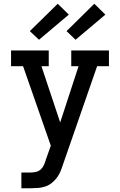

<svg xmlns="http://www.w3.org/2000/svg" viewBox="-20 -789 640 1024"><path d="M94 215V131H144Q159 131 173 127.5Q187 124 197.5 114.5Q208 105 214 91.5Q220 78 224 65V64L251 -12L103 -436H39V-520H240V-436H201L301 -136L399 -436H360V-520H561V-436H498L315 91Q309 110 301.5 127.5Q294 145 282 160.5Q270 176 254.5 188Q239 200 220.5 206Q202 212 183 213.5Q164 215 144 215ZM383 -577 335 -623 483 -769 542 -711ZM188 -577 139 -623 288 -769 347 -711Z"/></svg>

Font: Iosevka Etoile Medium
Style: Regular
Weight: 500
Designer: Belleve Invis
Foundry: Belleve Invis
Version: Version 22.1.2; ttfautohint (v1.8.4)